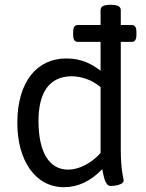

<svg xmlns="http://www.w3.org/2000/svg" viewBox="-20 -772 605 798"><path d="M527 -668H482V-730C482 -744 470 -752 442 -752H438C410 -752 398 -744 398 -730V-668H304C290 -668 284 -659 284 -638V-628C284 -607 290 -598 304 -598H398V-478C359 -508 317 -529 255 -529C136 -529 52 -435 52 -261C52 -106 126 6 246 6C303 6 356 -18 405 -69C411 -41 416 1 440 1C453 1 494 -3 494 -22C494 -27 482 -66 482 -148V-598H527C541 -598 547 -607 547 -628V-638C547 -659 541 -668 527 -668ZM398 -136C357 -91 307 -67 263 -67C184 -67 140 -140 140 -269C140 -388 185 -453 275 -455C320 -455 362 -440 398 -410Z"/></svg>

Font: Asap
Style: Regular
Weight: 400
Designer: Pablo Cosgaya
Foundry: Pablo Cosgaya
Version: Version 1.007;PS 001.007;hotconv 1.0.70;makeotf.lib2.5.58329